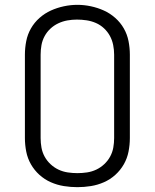

<svg xmlns="http://www.w3.org/2000/svg" viewBox="-20 -766 640 794"><path d="M300 8Q272 8 244 3.5Q216 -1 190 -12.5Q164 -24 143 -43Q122 -62 108 -86.5Q94 -111 88.5 -139Q83 -167 83 -195V-540Q83 -568 88.5 -596Q94 -624 108 -648.5Q122 -673 143.5 -692Q165 -711 190.5 -722.5Q216 -734 244 -740Q272 -746 300 -746Q328 -746 356 -740Q384 -734 409.5 -722.5Q435 -711 456.5 -692Q478 -673 492 -648.5Q506 -624 511.5 -596Q517 -568 517 -540V-195Q517 -167 511.5 -139Q506 -111 492 -86.5Q478 -62 457 -43Q436 -24 410 -12.5Q384 -1 356 3.5Q328 8 300 8ZM300 -50Q320 -50 340 -53Q360 -56 378 -64.5Q396 -73 411 -87Q426 -101 435.5 -118.5Q445 -136 448.5 -155.5Q452 -175 452 -195V-540Q452 -560 448 -580Q444 -600 434.5 -617.5Q425 -635 410 -649Q395 -663 376.5 -671Q358 -679 338 -682Q318 -685 298 -685Q278 -685 258.5 -681.5Q239 -678 221 -669.5Q203 -661 188.5 -647.5Q174 -634 164.5 -616.5Q155 -599 151.5 -579.5Q148 -560 148 -540V-195Q148 -175 151.5 -155.5Q155 -136 164.5 -118.5Q174 -101 189 -87Q204 -73 222 -64.5Q240 -56 260 -53Q280 -50 300 -50Z"/></svg>

Font: Iosevka Custom Light Extended
Style: Regular
Weight: 300
Width: 7
Monospace: yes
Designer: Belleve Invis
Foundry: Belleve Invis
Version: Version 11.2.4; ttfautohint (v1.8.4)